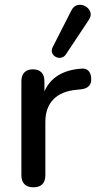

<svg xmlns="http://www.w3.org/2000/svg" viewBox="-20 -790 413 817"><path d="M359 -707C390 -753 310 -799 284 -746L204 -589C186 -553 238 -526 260 -558ZM122 7C156 7 173 -11 173 -44V-271C173 -352 219 -400 306 -408L325 -410C355 -413 371 -430 368 -458C366 -486 351 -500 328 -498C250 -493 195 -461 169 -401V-444C169 -477 152 -495 120 -495C89 -495 71 -477 71 -444V-44C71 -11 89 7 122 7Z"/></svg>

Font: Nunito SemiBold
Style: Regular
Weight: 600
Designer: Vernon Adams
Foundry: Vernon Adams
Version: Version 3.602